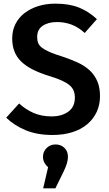

<svg xmlns="http://www.w3.org/2000/svg" viewBox="-20 -726 599 1054"><path d="M216 135Q216 106 236 86.5Q256 67 285 67Q314 67 333.5 85.5Q353 104 353 135Q353 167 330 214L284 308H217L244 192Q232 182 224 167.5Q216 153 216 135ZM529 -198Q529 -151 511 -112Q493 -73 459.5 -44.5Q426 -16 377.5 -0.5Q329 15 268 15Q183 15 120 -11.5Q57 -38 14 -80L85 -158Q122 -124 165.5 -105.5Q209 -87 263 -87Q319 -87 355 -113Q391 -139 391 -190Q391 -211 384.5 -227.5Q378 -244 362.5 -257.5Q347 -271 321 -283Q295 -295 256 -307Q200 -324 160.5 -344Q121 -364 96 -388.5Q71 -413 59 -444.5Q47 -476 47 -515Q47 -559 65 -594.5Q83 -630 115 -654.5Q147 -679 190 -692.5Q233 -706 284 -706Q360 -706 413.5 -684.5Q467 -663 512 -621L445 -545Q410 -577 372.5 -591Q335 -605 293 -605Q245 -605 214.5 -584.5Q184 -564 184 -523Q184 -504 189.5 -490Q195 -476 210.5 -464Q226 -452 253.5 -440Q281 -428 324 -415Q369 -400 407 -382.5Q445 -365 472 -340Q499 -315 514 -280.5Q529 -246 529 -198Z"/></svg>

Font: Qnwhxotralxmqkhsjrfbfhwcoqn
Style: Regular
Weight: 500
Designer: Carrois Corporate & Edenspiekermann
Foundry: Carrois Corporate GbR & Edenspiekermann AG
Version: Version 2.001